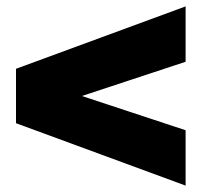

<svg xmlns="http://www.w3.org/2000/svg" viewBox="-20 -580 640 600"><path d="M30 -195V-365L560 -560V-387L236 -280L560 -173V0Z"/></svg>

Font: Tektur SemiCondensed ExtraBold
Style: Regular
Weight: 800
Width: 4
Designer: Adam Jagosz
Foundry: Adam Jagosz
Version: Version 1.005;gftools[0.9.30]